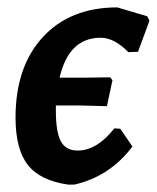

<svg xmlns="http://www.w3.org/2000/svg" viewBox="-20 -491 424 519"><path d="M269 -204 191 -206H131V-192Q131 -134 144.5 -109Q158 -84 190 -84Q242 -84 289 -144L305 -143L338 -95Q277 -14 181 8H164Q88 -3 55 -45.5Q22 -88 22 -173Q22 -311 96 -391Q170 -471 297 -471L378 -447L384 -435L353 -351L327 -350Q289 -389 252 -389Q166 -389 141 -281H204L278 -282L284 -274Z"/></svg>

Font: Alegreya Sans SC
Style: Bold Italic
Weight: 700
Italic angle: -7°
Designer: Juan Pablo del Peral
Foundry: Huerta Tipografica
Version: Version 2.007